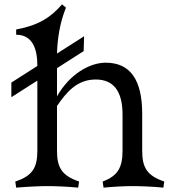

<svg xmlns="http://www.w3.org/2000/svg" viewBox="-20 -852 802 879"><path d="M450 -21 454 7C505 2 555 0 587 0C619 0 679 2 728 7L732 -21C652 -48 631 -86 631 -162V-331C631 -487 576 -565 464 -565C388 -565 297 -510 241 -411V-540L363 -618L365 -686L241 -607C243 -676 254 -748 282 -817L264 -832C213 -773 157 -736 54 -717V-693C128 -693 151 -629 151 -553V-550L32 -474V-407L151 -483V-162C151 -86 130 -47 50 -21L54 7C115 2 165 0 197 0C229 0 289 2 338 7L342 -21C262 -48 241 -86 241 -162V-367C285 -431 333 -488 418 -488C500 -488 541 -435 541 -327V-162C541 -86 520 -47 450 -21Z"/></svg>

Font: Basteleur Moonlight
Style: Regular
Weight: 300
Designer: Keussel
Foundry: Keussel Studio
Version: Version 1.300;Glyphs 3.2 (3192)